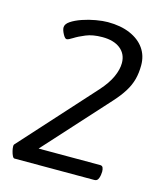

<svg xmlns="http://www.w3.org/2000/svg" viewBox="-107 -788 748 869"><g transform="rotate(15 267.5 -353.0)"><path d="M291 -706Q352 -706 396 -687Q440 -668 463.5 -634.5Q487 -601 487 -556Q487 -520 479 -490Q471 -460 453 -431Q435 -402 406 -370L136 -72H424Q434 -72 437.5 -64.5Q441 -57 441 -45Q441 -40 439.5 -29Q438 -18 433 -9Q428 0 416 0H42Q37 0 32.5 -9Q28 -18 25 -30.5Q22 -43 22 -52Q22 -59 24 -61L333 -403Q368 -442 384 -477.5Q400 -513 400 -543Q400 -585 369.5 -609.5Q339 -634 285 -634Q240 -634 208.5 -621Q177 -608 157.5 -595.5Q138 -583 130 -583Q122 -583 112.5 -601Q103 -619 103 -631Q103 -647 123 -660.5Q143 -674 173.5 -684.5Q204 -695 236 -700.5Q268 -706 291 -706Z"/></g></svg>

Font: Asap VF Beta
Style: Italic
Weight: 400
Italic angle: -6°
Designer: Pablo Cosgaya
Foundry: Pablo Cosgaya
Version: Version 1.007